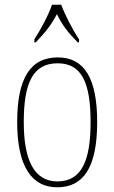

<svg xmlns="http://www.w3.org/2000/svg" viewBox="-20 -786 486 816"><path d="M126 -619V-606H132C172 -648 196 -677 222 -726C246 -677 269 -648 310 -606H316V-619C290 -657 257 -721 240 -766H201C186 -721 151 -657 126 -619ZM223 10C335 10 393 -75 393 -267C393 -452 339 -542 226 -542C108 -542 53 -452 53 -267C53 -77 116 10 223 10ZM224 -15C126 -15 81 -104 81 -267C81 -434 120 -517 225 -517C327 -517 365 -435 365 -267C365 -107 329 -15 224 -15Z"/></svg>

Font: Noto Serif Myanmar Condensed Thin
Style: Regular
Weight: 100
Width: 3
Designer: Ben Mitchell and the Monotype Design Team
Foundry: Monotype Imaging Inc.
Version: Version 2.106